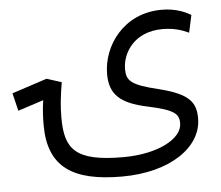

<svg xmlns="http://www.w3.org/2000/svg" viewBox="-117 -436 748 650"><g transform="rotate(-5 256.5 -111.5)"><path d="M272.5 164.1C438 164.1 545.9 86.9 545.9 -9.8C545.9 -62.5 526.4 -93.8 422.9 -119.6C329.1 -142.1 314 -157.2 314 -197.3C314 -252 355.5 -321.3 452.1 -321.3C487.3 -321.3 514.6 -313.5 541 -301.3L553.7 -360.4C529.8 -375 496.6 -386.7 454.6 -386.7C325.7 -386.7 252 -282.2 252 -185.5C252 -116.7 287.1 -84 378.4 -64.5C472.2 -44.9 483.9 -28.8 483.9 1.5C483.9 54.7 398.9 99.1 282.2 99.1C119.1 99.1 85 55.2 85 -52.2C85 -91.8 88.9 -125 96.7 -171.9L46.4 -188L-72.8 -148.9L-58.1 -88.4L28.8 -116.7C24.4 -87.4 22.9 -60.1 22.9 -32.7C22.9 111.3 106 164.1 272.5 164.1Z"/></g></svg>

Font: Cascadia Code PL Light
Style: Regular
Weight: 300
Monospace: yes
Designer: Aaron Bell
Foundry: Saja Typeworks
Version: Version 2404.023